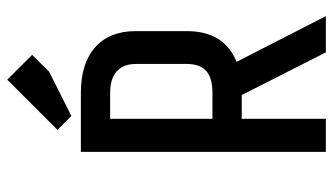

<svg xmlns="http://www.w3.org/2000/svg" viewBox="-213 -698 911 525"><g transform="rotate(-90 242.5 -435.5)"><path d="M330.1 -379.9V-520Q330.1 -553.7 309.8 -571.8Q289.6 -589.8 251 -589.8H180.2V-310.1H251Q292 -310.1 311 -327.1Q330.1 -344.2 330.1 -379.9ZM460.9 0H361.8L245.1 -230H180.2V0H89.8V-669.9H251Q332 -669.9 376 -630.6Q419.9 -591.3 419.9 -520V-379.9Q419.9 -278.3 335.9 -244.1ZM355 -803.2 309.1 -756.8 188 -695.8 149.9 -733.9 287.1 -871.1Z"/></g></svg>

Font: Unica One
Style: Bold
Weight: 400
Designer: Eduardo Rodriguez Tunni
Foundry: Eduardo Rodriguez Tunni
Version: Version 1.001